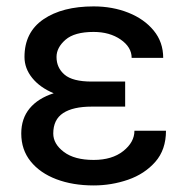

<svg xmlns="http://www.w3.org/2000/svg" viewBox="-20 -558 574 588"><path d="M261 -308.2H363.3V-231.5H261Q203.5 -231.5 173.3 -211.6Q143.1 -191.8 143.1 -149.1Q143.1 -117.2 175.6 -92.7Q208.1 -68.2 266.7 -68.2Q323.2 -68.2 357.4 -95.3Q391.7 -122.5 391.7 -157.7H488.3Q488.3 -99.4 455.6 -62.3Q422.9 -25.2 372.2 -7.6Q321.4 9.9 266.7 9.9Q202.8 9.9 152.7 -9.1Q102.6 -28.1 73.9 -63.7Q45.1 -99.4 45.1 -149.1Q45.1 -195 70.8 -226Q96.6 -257.1 144.5 -272.4Q102.6 -289.8 78.8 -319.1Q55 -348.4 55 -383.5Q55 -459.2 112.9 -498.8Q170.8 -538.4 266.7 -538.4Q324.9 -538.4 373.4 -519Q421.9 -499.6 450.8 -464.3Q479.8 -429 479.8 -380.7H383.2Q383.2 -413.7 349.4 -437Q315.7 -460.2 266.7 -460.2Q208.1 -460.2 180.6 -436.3Q153.1 -412.3 153.1 -383.5Q153.1 -350.5 177.7 -329.4Q202.4 -308.2 261 -308.2Z"/></svg>

Font: Interface
Style: Regular
Weight: 400
Designer: Rasmus Andersson
Foundry: rsms
Version: Version 1.8